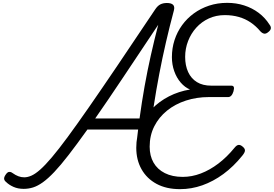

<svg xmlns="http://www.w3.org/2000/svg" viewBox="-20 -1308 1920 1347"><path d="M146 17Q106 17 74.5 3Q43 -11 23 -31Q10 -41 9 -53.5Q8 -66 20 -83Q32 -101 44 -102Q56 -103 68 -94Q89 -79 109 -71.5Q129 -64 150 -64Q174 -64 201 -76Q228 -88 262.5 -118.5Q297 -149 344 -204.5Q391 -260 455.5 -347.5Q520 -435 606.5 -559.5Q693 -684 807 -852.5Q921 -1021 1068 -1241Q1085 -1267 1104.5 -1277Q1124 -1287 1151 -1287Q1181 -1287 1194 -1274.5Q1207 -1262 1200 -1235Q1170 -1123 1144.5 -1012.5Q1119 -902 1097.5 -790Q1076 -678 1058 -561Q1040 -444 1025 -319Q1023 -298 1013 -286.5Q1003 -275 978 -273Q954 -270 945 -278Q936 -286 938 -307Q941 -330 943.5 -353Q946 -376 949 -399H593Q518 -294 461.5 -221Q405 -148 361 -101.5Q317 -55 280.5 -29Q244 -3 212 7Q180 17 146 17ZM648 -477H959Q975 -594 994.5 -703Q1014 -812 1038 -919Q1062 -1026 1090 -1134Q950 -924 841.5 -761.5Q733 -599 648 -477ZM1243 19Q1147 19 1078.5 -18Q1010 -55 973 -120.5Q936 -186 936 -271Q936 -352 965 -421Q994 -490 1045.5 -543.5Q1097 -597 1165.5 -632Q1234 -667 1313 -680Q1277 -695 1248 -728.5Q1219 -762 1202.5 -808.5Q1186 -855 1186 -907Q1186 -970 1204.5 -1027Q1223 -1084 1257.5 -1131.5Q1292 -1179 1340 -1214Q1388 -1249 1447 -1268.5Q1506 -1288 1574 -1288Q1637 -1288 1693 -1270Q1749 -1252 1794.5 -1218Q1840 -1184 1871 -1135Q1882 -1121 1880 -1108Q1878 -1095 1862 -1083Q1847 -1070 1833.5 -1072Q1820 -1074 1806 -1089Q1776 -1125 1738.5 -1150.5Q1701 -1176 1655.5 -1189Q1610 -1202 1557 -1202Q1496 -1202 1445 -1178.5Q1394 -1155 1357 -1114Q1320 -1073 1299.5 -1020Q1279 -967 1279 -909Q1279 -848 1300 -802.5Q1321 -757 1361.5 -732Q1402 -707 1463 -707H1603Q1616 -707 1620 -698Q1624 -689 1618 -667Q1612 -647 1602.5 -637Q1593 -627 1581 -627H1445Q1360 -627 1284.5 -602.5Q1209 -578 1152 -532Q1095 -486 1062.5 -422Q1030 -358 1030 -279Q1030 -215 1057 -167.5Q1084 -120 1136.5 -93.5Q1189 -67 1262 -67Q1326 -67 1389 -91Q1452 -115 1512 -160.5Q1572 -206 1625 -271Q1641 -291 1655 -291.5Q1669 -292 1685 -277Q1699 -265 1698.5 -251.5Q1698 -238 1680 -216Q1618 -139 1547 -87Q1476 -35 1399.5 -8Q1323 19 1243 19Z"/></svg>

Font: Playwrite NL
Style: Regular
Weight: 400
Designer: Veronika Burian, José Scaglione
Foundry: TypeTogether
Version: Version 1.002